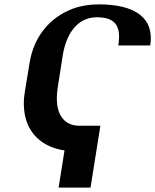

<svg xmlns="http://www.w3.org/2000/svg" viewBox="-20 -741 710 878"><path d="M93 -318C87 -282 88 -249 93 -219C109 -132 170 -69 275 -53L248 117H394L439 -166H344C323 -166 305 -170 290 -179C245 -206 232 -265 244 -341L267 -488C282 -581 330 -662 423 -662C509 -662 535 -620 521 -533H667C687 -659 598 -721 432 -721C390 -721 351 -715 315 -702C212 -664 135 -578 115 -452Z"/></svg>

Font: Aerodynamic
Style: Obl
Weight: 500
Designer: Google
Version: Version 2.000980; 2014